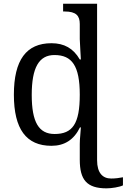

<svg xmlns="http://www.w3.org/2000/svg" viewBox="-20 -780 686 1040"><path d="M505.9 87.9V-759.8H321.8V-717.8H330.1C393.1 -717.8 412.1 -694.3 412.1 -649.9V-567.9C412.1 -558.6 413.1 -539.6 415 -510.7C417 -481.9 418 -464.4 418 -458H412.1C377.4 -518.1 327.6 -545.9 258.8 -545.9C122.1 -545.9 55.2 -454.6 55.2 -267.1C55.2 -80.1 122.6 9.8 258.8 9.8C329.6 9.8 380.4 -22.9 413.1 -89.8H418C417 -74.7 416 -60.1 414.6 -44.9C413.1 -29.8 412.1 -15.1 412.1 0V85C412.1 194.3 450.2 240.2 557.1 240.2C584.5 240.2 627 233.4 646 224.1V180.2C625 184.1 606 187 582 187C535.6 187 505.9 156.2 505.9 87.9ZM151.9 -266.1C151.9 -414.1 191.4 -481.9 274.9 -481.9C370.1 -481.9 412.1 -423.3 412.1 -267.1C412.1 -109.4 373 -54.2 275.9 -54.2C190.4 -54.2 151.9 -117.7 151.9 -266.1Z"/></svg>

Font: The Erased English
Style: Regular
Weight: 400
Designer: Monotype Design team + ligartures altered by 180 Amsterdam
Foundry: Monotype Imaging Inc.
Version: Version 1.030;Glyphs 3.1.2 (3151)